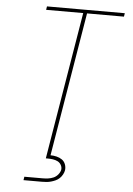

<svg xmlns="http://www.w3.org/2000/svg" viewBox="-62 -781 724 1047"><g transform="rotate(5 300.0 -257.5)"><path d="M233 0 352 -716H149L152 -735H578L575 -716H373L254 0ZM107 220 110 201H210Q225 201 240 199Q255 197 269 191Q283 185 293.5 172.5Q304 160 307 146Q309 132 302 119.5Q295 107 283 101Q271 95 257 93Q243 91 229 91H218L233 0H254L242 72Q259 72 275.5 76Q292 80 305 89Q318 98 324 113.5Q330 129 328 146Q326 158 319.5 170Q313 182 303.5 191Q294 200 282 205.5Q270 211 257.5 214.5Q245 218 232.5 219Q220 220 207 220Z"/></g></svg>

Font: Iosevka Curly Thin Extended
Style: Italic
Weight: 100
Width: 7
Italic angle: -9°
Monospace: yes
Designer: Belleve Invis
Foundry: Belleve Invis
Version: Version 11.1.0; ttfautohint (v1.8.3)